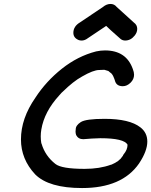

<svg xmlns="http://www.w3.org/2000/svg" viewBox="-20 -951 765 971"><path d="M395 0Q227 0 158 -69Q86 -146 86 -246Q86 -352 159 -457Q213 -540 293 -603.5Q373 -667 466 -691Q489 -696 511 -696Q619 -696 652 -601Q658 -586 658 -573Q658 -550 640 -532.5Q622 -515 601 -515Q568 -515 561 -544Q560 -549 552 -567Q551 -567 551 -569Q547 -576 541 -582Q539 -582 534.5 -586.5Q530 -591 528 -592Q510 -597 509.5 -597.5Q509 -598 507 -598Q488 -598 482 -597Q452 -597 395 -564Q351 -540 297 -487Q295 -485 292 -482.5Q289 -480 279 -468Q204 -386 189 -296Q186 -279 186 -261Q186 -244 189 -226Q190 -226 190 -225Q208 -163 260 -122Q291 -97 408 -97Q484 -97 541 -118Q544 -118 547 -120Q565 -128 571 -133Q574 -133 585 -144Q588 -147 589 -147L602 -164Q602 -167 605 -170Q625 -194 625 -219Q608 -252 487 -252Q444 -251 401 -247Q376 -247 365 -268Q362 -277 362 -286L363 -297Q363 -317 388.5 -333.5Q414 -350 509 -350Q635 -350 690 -307Q725 -280 725 -235Q725 -187 683 -124Q597 0 395 0ZM613 -746Q601 -746 591 -753Q525 -811 517 -820L417 -753Q405 -746 393 -746Q386 -746 379 -748Q351 -759 351 -785Q351 -818 385 -838L501 -916Q519 -931 539 -931Q558 -931 570 -916L657 -837Q674 -825 674 -805Q674 -787 661 -771Q641 -746 613 -746Z"/></svg>

Font: Bad Comic
Style: Italic
Weight: 400
Italic angle: -11°
Designer: GGBotNet
Foundry: GGBotNet
Version: 0.95